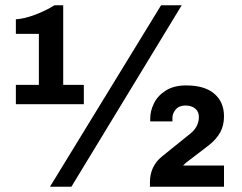

<svg xmlns="http://www.w3.org/2000/svg" viewBox="-20 -706 914 726"><path d="M219 -385H297V-312H40V-385H127V-578H40V-633Q72 -635 112 -650Q152 -665 186 -686H219ZM589 -686H667L250 0H169ZM827 -266Q827 -232 813 -206Q799 -180 770 -157L698 -102Q684 -92 672 -80H827V0H547V-17Q547 -77 592 -114L700 -201Q732 -227 732 -264Q732 -284 718 -295.5Q704 -307 681 -307Q657 -307 644.5 -292Q632 -277 632 -261V-247H548V-257Q548 -287 562.5 -316Q577 -345 607.5 -364Q638 -383 684 -383Q754 -383 790.5 -351.5Q827 -320 827 -266Z"/></svg>

Font: Chivo ExtraBold
Style: Regular
Weight: 800
Designer: Hector Gatti
Foundry: Omnibus-Type
Version: Version 1.007